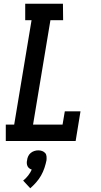

<svg xmlns="http://www.w3.org/2000/svg" viewBox="-20 -755 540 1028"><path d="M11 0V-88H56L149 -647H115V-735H317L318 -647H250L157 -88H315L327 -159H411L385 0ZM142 253 104 212Q119 200 131 184.5Q143 169 150 153Q143 151 136.5 146Q130 141 127 134Q124 127 123.5 119Q123 111 125 103Q126 92 131 81.5Q136 71 144.5 64Q153 57 163.5 53.5Q174 50 185 50Q196 50 205.5 53.5Q215 57 221.5 64Q228 71 229 81.5Q230 92 229 103Q225 123 218 144Q211 165 200 184.5Q189 204 174 221Q159 238 142 253Z"/></svg>

Font: Iosevka Curly Slab Semibold
Style: Italic
Weight: 600
Italic angle: -9°
Monospace: yes
Designer: Belleve Invis
Foundry: Belleve Invis
Version: Version 22.1.2; ttfautohint (v1.8.4)